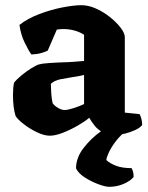

<svg xmlns="http://www.w3.org/2000/svg" viewBox="-20 -520 572 740"><path d="M172 3Q150 3 122 -10.5Q94 -24 71 -42Q48 -60 40 -73Q30 -106 30 -154Q30 -167 31 -179Q32 -191 34 -201Q43 -213 61.5 -228.5Q80 -244 100 -256.5Q120 -269 131 -272Q141 -275 169 -277Q197 -279 228 -280Q240 -280 243.5 -280.5Q247 -281 251 -281Q255 -281 266 -282Q277 -283 304 -285V-386Q287 -397 266.5 -402.5Q246 -408 225 -408Q211 -408 199 -406L164 -325Q157 -321 140.5 -316Q124 -311 101 -310Q90 -325 75 -356Q60 -387 55 -424Q87 -449 132 -466Q177 -483 221 -491.5Q265 -500 294 -500Q321 -500 350 -487Q379 -474 404 -454Q429 -434 445 -413Q461 -392 461 -377V-86L518 -80Q521 -75 524.5 -63.5Q528 -52 528 -38Q519 -27 500.5 -18.5Q482 -10 461.5 -5Q441 0 425 0Q395 0 375.5 -10.5Q356 -21 344 -36.5Q332 -52 324 -66Q306 -51 278 -35Q250 -19 221.5 -8Q193 3 172 3ZM229 -96Q241 -96 264.5 -103.5Q288 -111 304 -119V-231Q296 -229 285 -227Q274 -225 261 -223Q236 -219 213 -214.5Q190 -210 176 -197Q176 -184 177.5 -160.5Q179 -137 183 -122Q189 -113 203 -104.5Q217 -96 229 -96ZM401 200Q386 200 359 190Q332 180 307 164Q282 148 273 129Q273 88 302 50.5Q331 13 369 -14L470 -18Q445 0 427 23.5Q409 47 399.5 67.5Q390 88 390 97Q404 110 427.5 119Q451 128 487 128Q495 141 495 162Q482 178 456 189Q430 200 401 200Z"/></svg>

Font: Texturina 72pt Black
Style: Regular
Weight: 900
Designer: Guillermo Torres Carreño
Foundry: Omnibus-Type
Version: Version 1.002; ttfautohint (v1.8.3)